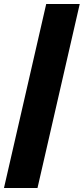

<svg xmlns="http://www.w3.org/2000/svg" viewBox="-20 -828 422 968"><path d="M0 120 213 -808H382L169 120Z"/></svg>

Font: Encode Sans Semi Condensed ExtraBold
Style: Regular
Weight: 800
Width: 4
Designer: Multiple Designers
Foundry: Impallari Type
Version: Version 3.000; ttfautohint (v1.8.3) -l 8 -r 50 -G 200 -x 14 